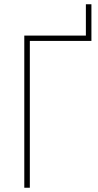

<svg xmlns="http://www.w3.org/2000/svg" viewBox="-20 -881 459 901"><path d="M409 -861V-689H120V0H94V-714H383V-861Z"/></svg>

Font: Noto Sans SemiCondensed Thin
Style: Regular
Weight: 100
Width: 4
Designer: Monotype Design Team
Foundry: Monotype Imaging Inc.
Version: Version 2.013; ttfautohint (v1.8.4.7-5d5b)